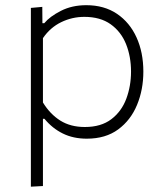

<svg xmlns="http://www.w3.org/2000/svg" viewBox="-20 -525 631 740"><path d="M99 194.5V-494.5L143 -498.5L143.5 -435.5H150.5Q172 -461.5 214.8 -483.2Q257.5 -505 312.5 -505Q381.5 -505 430.8 -471.8Q480 -438.5 506.2 -380.8Q532.5 -323 532.5 -249Q532.5 -179.5 508.2 -120.8Q484 -62 435.5 -26.2Q387 9.5 314.5 9.5Q262.5 9.5 222 -10.5Q181.5 -30.5 151.5 -67H145.5V192ZM307 -35.5Q369.5 -35.5 409 -65.5Q448.5 -95.5 466.8 -144.5Q485 -193.5 485 -249Q485 -307 465.8 -355Q446.5 -403 406.5 -431.5Q366.5 -460 305 -460Q258 -460 215.8 -439.5Q173.5 -419 145.5 -378V-130Q173 -85 212.5 -60.2Q252 -35.5 307 -35.5Z"/></svg>

Font: Commissioner ExtraLight
Style: Regular
Weight: 200
Designer: Kostas Bartsokas
Foundry: Kostas Bartsokas
Version: Version 1.000; ttfautohint (v1.8.3)